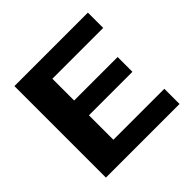

<svg xmlns="http://www.w3.org/2000/svg" viewBox="-177 -883 1055 1055"><g transform="rotate(-45 350.5 -355.5)"><path d="M586 -308V-423H248V-592H643V-711H72V0H644V-118H248V-308Z"/></g></svg>

Font: Asimov
Style: XWid
Weight: 500
Designer: Google
Version: Version 2.000980; 2014